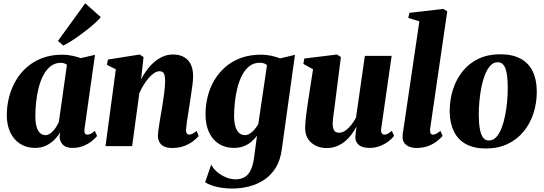

<svg xmlns="http://www.w3.org/2000/svg" viewBox="-20 -870 3241 1143"><path d="M483 -102.5Q480.5 -83.5 485.5 -76Q490.5 -68.5 500.5 -68.5Q509 -68.5 519.5 -73.2Q530 -78 544.5 -91L558 -60.5Q548 -47.5 527.5 -30.8Q507 -14 477.2 -1.8Q447.5 10.5 410 10.5Q372.5 10.5 353.8 -9Q335 -28.5 335 -57.5L338.5 -81.5Q326 -60.5 304.8 -39Q283.5 -17.5 254.5 -3.5Q225.5 10.5 189.5 10.5Q138 10.5 100 -13.8Q62 -38 41.2 -81.8Q20.5 -125.5 20.5 -183.5Q20.5 -240.5 34.5 -293.8Q48.5 -347 75.5 -392.5Q102.5 -438 142.5 -472.2Q182.5 -506.5 235 -525.5Q287.5 -544.5 351 -544.5Q381 -544.5 410 -538.2Q439 -532 461 -524L545.5 -543.5ZM378.5 -484.5Q373 -488.5 364.2 -492.2Q355.5 -496 343 -496Q307.5 -496 281.8 -476Q256 -456 238.2 -422.2Q220.5 -388.5 210 -347Q199.5 -305.5 195 -261.5Q190.5 -217.5 190.5 -178Q190.5 -138 198.5 -113Q206.5 -88 220 -76.8Q233.5 -65.5 251 -65.5Q262 -65.5 273 -71.5Q284 -77.5 294.5 -88.5Q305 -99.5 314.2 -113.8Q323.5 -128 330.5 -144.5ZM325 -626.5 487.5 -850.5 580 -768Q569.5 -755 549.8 -736.5Q530 -718 504.2 -697.5Q478.5 -677 451.2 -657.5Q424 -638 399.2 -622.5Q374.5 -607 356.5 -599Z M820 -397.5Q834 -425 853 -451.2Q872 -477.5 896.2 -498.8Q920.5 -520 948.8 -532.8Q977 -545.5 1009.5 -545.5Q1066 -545.5 1097.8 -512.8Q1129.5 -480 1129.5 -415.5Q1129.5 -394.5 1125.8 -365.2Q1122 -336 1117.2 -305Q1112.5 -274 1108.5 -247Q1105 -222 1100.2 -194Q1095.5 -166 1092 -140.2Q1088.5 -114.5 1087.5 -97Q1087.5 -79 1093.5 -73.8Q1099.5 -68.5 1106 -68.5Q1114.5 -68.5 1125 -73.5Q1135.5 -78.5 1150.5 -90.5L1163 -60.5Q1155 -50.5 1134.5 -33.5Q1114 -16.5 1081.5 -2.8Q1049 11 1004 11Q973.5 11 955 1Q936.5 -9 928.2 -25.5Q920 -42 920 -62Q920 -72.5 922.2 -90Q924.5 -107.5 928 -129.2Q931.5 -151 935.2 -173.8Q939 -196.5 942.5 -216.5Q946 -238.5 949.8 -262Q953.5 -285.5 956.5 -308.2Q959.5 -331 961.2 -351.2Q963 -371.5 963 -387.5Q962.5 -409.5 959.5 -422.2Q956.5 -435 949 -440.5Q941.5 -446 929 -446Q914 -446 897.2 -434.8Q880.5 -423.5 864.5 -404.8Q848.5 -386 834.2 -362.8Q820 -339.5 809.5 -315.5L766.5 0H608L669.5 -457.5L616.5 -484L622.5 -515.5L811.5 -545.5L834.5 -530.5Z M1657 23Q1648 87 1619.8 131.2Q1591.5 175.5 1550.2 202Q1509 228.5 1460.8 240.5Q1412.5 252.5 1363 252.5Q1327.5 252.5 1296.5 247.5Q1265.5 242.5 1241 234Q1216.5 225.5 1201 215L1237.5 109.5Q1247 131 1269.8 151.2Q1292.5 171.5 1322.2 184.5Q1352 197.5 1381.5 197.5Q1414 197.5 1436.5 184.2Q1459 171 1472.8 142.2Q1486.5 113.5 1492.5 68L1510 -62Q1496.5 -43.5 1477 -26.8Q1457.5 -10 1431.8 0.2Q1406 10.5 1372.5 10.5Q1320.5 10.5 1282.5 -14Q1244.5 -38.5 1224 -83.2Q1203.5 -128 1203.5 -189Q1203.5 -244.5 1216.8 -297Q1230 -349.5 1257 -394.2Q1284 -439 1323.8 -473Q1363.5 -507 1416.2 -525.8Q1469 -544.5 1534.5 -544.5Q1566 -544.5 1596.2 -537.8Q1626.5 -531 1648 -522.5L1736 -543.5ZM1569.5 -482.5Q1563 -488 1552.8 -492.2Q1542.5 -496.5 1527 -496.5Q1490.5 -496.5 1464.5 -476Q1438.5 -455.5 1420.8 -421.2Q1403 -387 1392.8 -345.2Q1382.5 -303.5 1378 -260.2Q1373.5 -217 1373.5 -179Q1373.5 -148.5 1378.5 -127Q1383.5 -105.5 1392.2 -91.8Q1401 -78 1412.8 -71.8Q1424.5 -65.5 1437.5 -65.5Q1454 -65.5 1469.5 -76Q1485 -86.5 1497.8 -102.2Q1510.5 -118 1518 -133.5Z M1923.5 11.5Q1890.5 11.5 1861.8 -1.8Q1833 -15 1815 -41Q1797 -67 1796.5 -106Q1796.5 -122.5 1798.2 -143Q1800 -163.5 1802.8 -186.2Q1805.5 -209 1809 -232Q1812.5 -255 1815.5 -276.5L1843.5 -457.5L1786 -489.5L1791.5 -521.5L1986 -545.5L2009.5 -530.5L1978.5 -287Q1976 -265.5 1972.8 -242.5Q1969.5 -219.5 1966.8 -198.2Q1964 -177 1962.2 -160.5Q1960.5 -144 1960.5 -135Q1960.5 -116 1964.2 -104Q1968 -92 1976.2 -86Q1984.5 -80 1999 -80Q2019 -80 2037.8 -93.8Q2056.5 -107.5 2072.5 -128.2Q2088.5 -149 2099.5 -170L2152 -537.5H2311.5L2249 -102Q2247 -84 2253.2 -76.2Q2259.5 -68.5 2268.5 -68.5Q2277.5 -68.5 2287.5 -73.5Q2297.5 -78.5 2312.5 -91L2326 -61Q2316 -47 2295.2 -30.5Q2274.5 -14 2245.2 -1.8Q2216 10.5 2180.5 10.5Q2139.5 10.5 2119.2 -4.8Q2099 -20 2095.5 -46.5Q2095.5 -51 2095.8 -58.2Q2096 -65.5 2097 -74.5Q2098 -83.5 2099.5 -93.5Q2101 -103.5 2102.5 -112.5L2100.5 -113Q2088.5 -90.5 2072 -68.5Q2055.5 -46.5 2033.8 -28.5Q2012 -10.5 1984.5 0.5Q1957 11.5 1923.5 11.5Z M2540.5 -102.5Q2539 -85 2543.2 -76.8Q2547.5 -68.5 2557.5 -68.5Q2565.5 -68.5 2575.5 -73Q2585.5 -77.5 2602 -91L2615 -61Q2602.5 -46 2581.5 -29.5Q2560.5 -13 2529.8 -1Q2499 11 2457 11Q2437 11 2418.5 4.2Q2400 -2.5 2388.2 -17.2Q2376.5 -32 2376.5 -56Q2376.5 -61.5 2377.2 -69Q2378 -76.5 2379.2 -84.5Q2380.5 -92.5 2381.5 -98.5L2476.5 -743L2410.5 -763.5L2417.5 -793.5L2619 -817L2642.5 -802.5Z M2957.5 -547Q3030 -547 3078.2 -521.2Q3126.5 -495.5 3150.8 -446.2Q3175 -397 3175.5 -327.5Q3176 -258 3156 -196Q3136 -134 3097 -86.8Q3058 -39.5 3001.5 -12.8Q2945 14 2872.5 14Q2801.5 14 2753.8 -12.2Q2706 -38.5 2682 -87.8Q2658 -137 2657 -205Q2657 -276.5 2677 -338.5Q2697 -400.5 2735.5 -447.5Q2774 -494.5 2830 -520.8Q2886 -547 2957.5 -547ZM2943 -499.5Q2918 -499.5 2899.2 -479.2Q2880.5 -459 2867.2 -425.2Q2854 -391.5 2845.8 -350.2Q2837.5 -309 2833.8 -266.2Q2830 -223.5 2830 -186.5Q2830.5 -134.5 2837 -100.5Q2843.5 -66.5 2856.5 -50Q2869.5 -33.5 2890 -33.5Q2915.5 -33.5 2934.2 -53.8Q2953 -74 2966 -108Q2979 -142 2987.2 -183.5Q2995.5 -225 2999.2 -268Q3003 -311 3002.5 -348.5Q3002.5 -403 2996 -436.2Q2989.5 -469.5 2976.5 -484.5Q2963.5 -499.5 2943 -499.5Z"/></svg>

Font: Merriweather 72pt Black
Style: Italic
Weight: 900
Italic angle: -7.8°
Version: Version 2.101